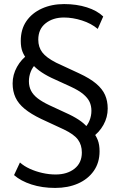

<svg xmlns="http://www.w3.org/2000/svg" viewBox="-20 -734 585 943"><path d="M251 189Q187 189 134.5 172Q82 155 49 126L78 64Q98 82 126.5 95Q155 108 188 115.5Q221 123 253 123Q310 123 346 94.5Q382 66 382 15Q382 -22 363 -48Q344 -74 294 -98L182 -150Q132 -174 101 -199.5Q70 -225 56 -255.5Q42 -286 42 -324Q42 -367 63.5 -405.5Q85 -444 120 -468L112 -444Q99 -459 90.5 -480Q82 -501 82 -533Q82 -590 109.5 -630Q137 -670 185.5 -692Q234 -714 295 -714Q356 -714 406.5 -698Q457 -682 487 -653L460 -592Q428 -619 382.5 -633.5Q337 -648 294 -648Q240 -648 204 -619.5Q168 -591 168 -539Q168 -503 187.5 -477Q207 -451 256 -426L368 -374Q422 -349 452.5 -323Q483 -297 496 -267.5Q509 -238 509 -201Q509 -158 488 -120.5Q467 -83 432 -59L439 -82Q451 -69 460 -46.5Q469 -24 469 9Q469 65 440.5 105.5Q412 146 363 167.5Q314 189 251 189ZM122 -335Q122 -309 132.5 -288.5Q143 -268 165 -251Q187 -234 223 -217L320 -172Q355 -155 378.5 -137.5Q402 -120 414 -102L391 -101Q410 -118 419.5 -141.5Q429 -165 429 -190Q429 -214 420 -233.5Q411 -253 389 -271.5Q367 -290 328 -308L232 -352Q197 -369 173 -387Q149 -405 136 -422L159 -423Q140 -405 131 -382Q122 -359 122 -335Z"/></svg>

Font: Nunito Sans 7pt
Style: Regular
Weight: 400
Designer: Vernon Adams
Foundry: Vernon Adams
Version: Version 3.101;gftools[0.9.27]